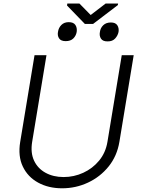

<svg xmlns="http://www.w3.org/2000/svg" viewBox="-20 -1034 784 1067"><path d="M656.6 -727.3H723L643.5 -245.7Q630.3 -166.5 583.5 -108.7Q536.6 -50.8 468.9 -19.2Q401.3 12.4 325.3 12.4Q249.3 12.4 191.8 -19.2Q134.2 -50.8 106.7 -108.7Q79.2 -166.5 92.3 -245.7L171.9 -727.3H238.3L158.7 -245.7Q148.8 -185.4 169.2 -141.5Q189.6 -97.7 233 -73.9Q276.3 -50.1 333.8 -50.1Q391 -50.1 442.8 -73.9Q494.7 -97.7 530.9 -141.5Q567.1 -185.4 577.1 -245.7ZM421.5 -1014.2 484 -950.6 566.8 -1014.2H636.4L634.9 -1005.7L497.2 -900.9H451.7L352.6 -1003.2L354 -1014.2ZM302.2 -856.5Q305.4 -879.6 321 -895.2Q336.6 -910.9 361.9 -910.9Q388.5 -910.9 399 -895.2Q409.4 -879.6 406.2 -856.5Q402.3 -834.9 387.3 -820.1Q372.2 -805.4 345.2 -805.4Q318.5 -805.4 308.4 -820.7Q298.3 -835.9 302.2 -856.5ZM535.2 -856.5Q538 -878.6 553.8 -893.8Q569.6 -909.1 596.2 -909.1Q621.8 -909.1 631.9 -893.6Q642 -878.2 638.8 -856.5Q634.6 -835.9 619.7 -819.8Q604.8 -803.6 577.8 -804Q551.5 -803.6 541.2 -819.2Q530.9 -834.9 535.2 -856.5Z"/></svg>

Font: Inter UI Light
Style: Italic
Weight: 300
Italic angle: 9.39999°
Designer: Rasmus Andersson
Foundry: rsms
Version: 3.2;8d6f07862